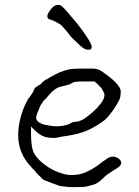

<svg xmlns="http://www.w3.org/2000/svg" viewBox="-20 -765 575 792"><path d="M124 -60Q122 -63 116 -68Q114 -71 112 -72Q111 -73 110 -74V-75Q55 -131 55 -208Q55 -242 64.5 -278.5Q74 -315 90 -346H91Q92 -351 95 -355.5Q98 -360 101 -363L102 -364L114 -382Q117 -386 118 -390Q120 -394 122 -399Q124 -402 126.5 -404.5Q129 -407 133 -408L134 -409H136V-411V-413H138H139H140Q142 -414 144 -415Q148 -417 151 -421Q154 -425 158 -428Q162 -431 166 -435Q178 -439 186 -446Q209 -459 227 -467Q245 -474 265 -479Q276 -481 285 -481Q294 -481 305 -482H354Q360 -482 368 -482Q375 -481 384 -479Q391 -477 404 -468Q417 -459 431 -448Q445 -437 457 -425Q468 -414 470 -408L471 -407Q478 -398 478 -387Q478 -365 472 -353Q466 -340 454 -322Q449 -314 444.5 -307.5Q440 -301 434 -294Q429 -287 424 -281.5Q419 -276 412 -270Q375 -242 340 -227Q305 -212 259 -205L232 -201Q215 -196 202 -196Q171 -196 154 -205Q136 -214 117 -234L112 -239L108 -244V-237V-231V-208Q108 -192 110 -175Q111 -158 116 -143Q123 -124 141 -106Q159 -88 181.5 -74Q204 -60 228 -52Q253 -43 275 -43Q309 -43 335 -55Q361 -67 382 -82Q392 -90 401 -96.5Q410 -103 418 -108Q431 -119 447 -119Q457 -119 469 -111Q480 -103 480 -93V-90Q478 -83 473 -79Q466 -73 460 -69H459Q448 -62 436.5 -54.5Q425 -47 415 -39Q407 -32 401 -26L390 -16Q383 -11 376 -7.5Q369 -4 361 -2H360Q343 4 326 6Q308 7 288 7Q268 7 254 5.5Q240 4 226 2L199 -8Q185 -13 165 -21Q163 -21 162 -22Q161 -23 159 -24V-25H158Q154 -27 153 -28L152 -29V-30Q148 -35 144 -38Q140 -41 137 -45Q134 -49 130 -52Q127 -55 124 -60ZM141 -315Q139 -310 134 -299Q129 -286 129 -280Q129 -269 140 -261Q149 -255 161 -251H162Q176 -248 190 -246Q204 -244 212 -244Q222 -244 239 -246Q256 -249 264 -253H265Q275 -260 280 -261Q285 -262 295 -263Q310 -264 330 -277Q349 -290 367 -306.5Q385 -323 398 -341Q411 -359 411 -374Q411 -380 406 -388Q402 -396 397 -404L395 -405V-406Q391 -407 390 -410Q387 -414 384 -416V-417Q379 -421 377 -423L372 -427V-428L371 -429H370H369H313Q305 -429 297 -428Q281 -427 271 -419Q268 -417 266 -416Q265 -416 265 -416Q263 -416 260 -415L246 -411Q234 -409 225 -406Q216 -403 209 -398Q202 -393 195 -387Q188 -380 180 -371Q172 -362 168 -357Q162 -352 157 -346V-345Q154 -340 150 -335Q145 -328 141 -315ZM176 -694Q176 -694 175 -697Q175 -707 189 -726Q203 -744 217 -745Q220 -745 221 -745Q223 -744 226 -744Q232 -745 255 -719Q276 -695 299 -667Q322 -638 339.5 -611Q357 -584 358 -575Q359 -560 349 -560Q332 -558 315 -573Q299 -588 279 -607Q269 -616 261 -629Q260 -631 243 -650Q235 -660 226 -666Q217 -671 204 -678Q198 -681 189 -684Q177 -686 176 -694Z"/></svg>

Font: ToneOZ-Tsuipita-TC
Style: Tsuipita-TC
Weight: 400
Designer: :Jeffrey Xuan (Chih-Lin Hsuan)  :
Foundry: jeffreyx@gmail.com, cjkFonts.io
Version: Version 0.24071